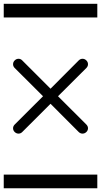

<svg xmlns="http://www.w3.org/2000/svg" viewBox="-20 -714 540 1026"><path d="M0 -620.8V-693.8H500V-620.8ZM0 219.2H500V292.2H0ZM450.2 -370.8Q450.2 -359.4 441.4 -350.6L290 -199.7L441.4 -48.6Q450.2 -39.6 450.2 -28.8Q450.2 -17.1 441.4 -8.5Q432.6 0 420.9 0Q409.7 0 400.9 -8.3L250 -159.4L98.6 -8.3Q90.3 0 79.1 0Q67.4 0 58.6 -8.5Q49.8 -17.1 49.8 -28.8Q49.8 -39.6 58.6 -48.6L210 -199.7L58.6 -350.6Q49.8 -359.4 49.8 -370.8Q49.8 -382.6 58.6 -391.2Q67.4 -399.9 79.1 -399.9Q90.3 -399.9 98.6 -391.4L250 -240L400.9 -391.4Q409.7 -399.9 420.9 -399.9Q432.6 -399.9 441.4 -391.2Q450.2 -382.6 450.2 -370.8Z"/></svg>

Font: EnergyBar
Style: Regular
Weight: 400
Italic angle: -10°
Version: 1.0 2000-03-28